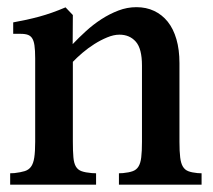

<svg xmlns="http://www.w3.org/2000/svg" viewBox="-20 -505 582 525"><path d="M368.2 -325.7Q368.2 -372.1 351.3 -391.1Q334.5 -410.2 306.6 -410.2Q291 -410.2 273.2 -402.8Q255.4 -395.5 238 -384.5Q220.7 -373.5 205.3 -360.4Q189.9 -347.2 179.2 -335.9V-118.2Q179.2 -91.3 180.7 -75Q182.1 -58.6 187.5 -49.6Q192.9 -40.5 203.1 -36.9Q213.4 -33.2 231 -31.7L242.7 -31.2V0H7.8V-31.2L19.5 -31.7Q36.6 -33.7 47.6 -37.1Q58.6 -40.5 64.9 -49.3Q71.3 -58.1 73.7 -74.2Q76.2 -90.3 76.2 -117.2V-345.2Q76.2 -367.7 74.2 -381.1Q72.3 -394.5 67.1 -401.6Q62 -408.7 52.5 -410.9Q43 -413.1 27.3 -412.6H16.1V-443.8Q52.7 -450.2 87.2 -459.5Q121.6 -468.8 159.2 -484.9L179.2 -463.9L178.7 -384.3Q195.3 -401.9 215.1 -419.9Q234.9 -438 257.1 -452.4Q279.3 -466.8 303.5 -476.1Q327.6 -485.4 353 -485.4Q379.9 -485.4 401.6 -475.1Q423.3 -464.8 438.7 -445.6Q454.1 -426.3 462.4 -397.7Q470.7 -369.1 470.7 -332.5V-117.2Q470.7 -90.8 472.7 -74.7Q474.6 -58.6 480 -49.6Q485.4 -40.5 494.9 -36.9Q504.4 -33.2 520 -31.7L531.2 -31.2V0H305.2V-31.2L316.4 -31.7Q332.5 -33.2 342.8 -36.9Q353 -40.5 358.6 -49.6Q364.3 -58.6 366.2 -74.7Q368.2 -90.8 368.2 -117.2Z"/></svg>

Font: VarendraSemibold
Style: Regular
Weight: 600
Designer: Jacob Thomas
Foundry: Bangla Type Foundry
Version: Version 1.008